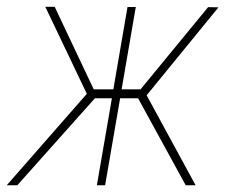

<svg xmlns="http://www.w3.org/2000/svg" viewBox="-63 -549 670 569"><path d="M346.2 -257.8H293L248.5 0H224.1L268.6 -257.8H218.3L-11.7 0H-43L194.3 -271L71.3 -528.8H99.1L214.8 -284.2H272.9L314.9 -528.3H339.4L297.4 -284.2H353.5L553.7 -527.8L584.5 -527.3L371.6 -266.6L516.6 0H487.3Z"/></svg>

Font: Roboto Mono Thin
Style: Italic
Weight: 250
Designer: Google
Version: Version 2.000985; 2015; ttfautohint (v1.3)